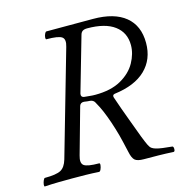

<svg xmlns="http://www.w3.org/2000/svg" viewBox="-100 -762 837 860"><g transform="rotate(-15 318.5 -331.5)"><path d="M4 3Q0 3 1 -6Q2 -15 6 -24.5Q10 -34 14 -34Q67 -34 88 -45.5Q109 -57 119 -91L258 -576Q268 -609 252.5 -620.5Q237 -632 181 -632Q177 -632 177.5 -640.5Q178 -649 182 -657.5Q186 -666 190 -666H406Q504 -666 556 -623.5Q608 -581 608 -501Q608 -425 558.5 -377Q509 -329 414 -317Q401 -315 405 -302Q425 -243 445.5 -188.5Q466 -134 478 -101Q489 -73 495.5 -59.5Q502 -46 509 -41Q516 -36 526 -33Q539 -29 558.5 -26.5Q578 -24 600 -22Q605 -22 606.5 -15.5Q608 -9 606.5 -3Q605 3 600 3Q566 1 532 0.5Q498 0 464 0Q434 0 422.5 -10Q411 -20 405 -49Q401 -66 393.5 -99Q386 -132 376 -164Q366 -197 355 -226Q344 -255 334 -275Q330 -283 326 -290Q322 -297 319 -303Q313 -313 299 -315Q292 -315 285.5 -316Q279 -317 271 -318Q255 -319 250 -305L190 -91Q180 -57 195.5 -45.5Q211 -34 265 -34Q270 -34 269 -24.5Q268 -15 264 -6Q260 3 255 3Q224 1 193 0.5Q162 0 130 0Q99 0 67.5 0.5Q36 1 4 3ZM328 -335Q401 -335 448 -361.5Q495 -388 517.5 -428.5Q540 -469 540 -509Q540 -567 496.5 -599.5Q453 -632 370 -632Q356 -632 348.5 -627Q341 -622 338 -611L265 -357Q262 -342 276 -339Q289 -338 302 -336.5Q315 -335 328 -335Z"/></g></svg>

Font: Junicode VF
Style: Italic
Weight: 400
Italic angle: -11°
Designer: Peter S. Baker
Version: Version 2.209